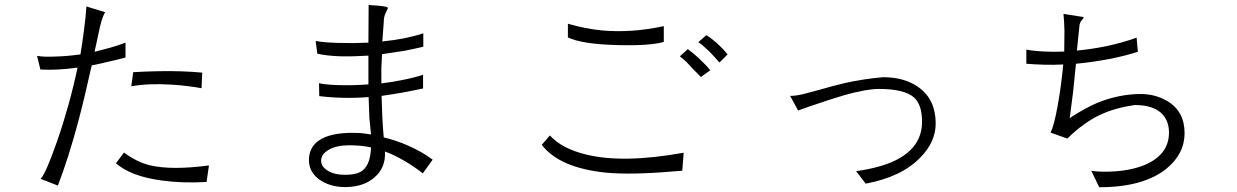

<svg xmlns="http://www.w3.org/2000/svg" viewBox="-20 -789 5040 782"><path d="M408.2 -739.3 332 -762.7Q329.1 -718.8 322.3 -668Q316.4 -620.1 307.6 -567.4Q250 -559.6 203.1 -558.6Q156.2 -556.6 130.9 -561.5L144.5 -505.9Q177.7 -503.9 216.8 -505.9Q254.9 -507.8 295.9 -513.7Q263.7 -361.3 212.9 -214.8Q167 -83 145.5 -60.5L215.8 -33.2Q259.8 -148.4 297.9 -291Q324.2 -389.6 353.5 -522.5Q391.6 -530.3 427.7 -539.1Q462.9 -546.9 491.2 -554.7V-615.2Q462.9 -604.5 428.7 -594.7Q400.4 -586.9 365.2 -578.1Q380.9 -653.3 387.7 -682.6Q399.4 -726.6 408.2 -739.3ZM522.5 -494.1 514.6 -437.5Q584 -450.2 678.7 -444.3Q742.2 -440.4 800.8 -429.7L803.7 -493.2Q718.8 -501 624 -499Q574.2 -498 522.5 -495.1ZM485.4 -168 452.1 -124Q513.7 -70.3 639.6 -53.7Q724.6 -42 821.3 -47.9L831.1 -115.2Q677.7 -94.7 588.9 -116.2Q538.1 -128.9 487.3 -166Z M1533.2 -764.6 1481.4 -768.6 1480.5 -615.2Q1413.1 -612.3 1354.5 -614.3Q1295.9 -616.2 1265.6 -622.1L1272.5 -570.3Q1311.5 -561.5 1368.2 -559.6Q1419.9 -558.6 1480.5 -562.5V-445.3Q1415 -440.4 1356.4 -442.4Q1301.8 -444.3 1279.3 -450.2L1280.3 -397.5Q1330.1 -391.6 1380.9 -390.6Q1430.7 -389.6 1481.4 -393.6L1484.4 -308.6L1491.2 -241.2Q1467.8 -245.1 1448.2 -247.1Q1430.7 -248 1416 -248Q1325.2 -248 1280.3 -217.8Q1238.3 -189.5 1238.3 -137.7Q1238.3 -84 1288.1 -52.7Q1334 -24.4 1397.5 -27.3Q1462.9 -30.3 1503.9 -65.4Q1551.8 -105.5 1547.9 -171.9Q1587.9 -157.2 1628.9 -132.8Q1664.1 -112.3 1702.1 -83L1742.2 -138.7Q1699.2 -170.9 1643.6 -195.3Q1595.7 -216.8 1543 -229.5Q1539.1 -267.6 1537.1 -314.5Q1536.1 -341.8 1534.2 -396.5V-398.4Q1575.2 -404.3 1620.1 -412.1Q1657.2 -418.9 1703.1 -428.7V-484.4Q1668 -472.7 1622.1 -463.9Q1580.1 -455.1 1533.2 -449.2Q1533.2 -482.4 1533.2 -511.7Q1534.2 -541 1536.1 -568.4Q1584 -575.2 1627 -582Q1670.9 -590.8 1704.1 -598.6V-653.3Q1668.9 -641.6 1625 -632.8Q1584 -625 1537.1 -620.1L1543 -698.2Q1543 -715.8 1547.9 -729.5Q1550.8 -737.3 1556.6 -748Q1561.5 -756.8 1558.6 -758.8Q1555.7 -761.7 1533.2 -764.6ZM1402.3 -197.3Q1424.8 -197.3 1447.3 -195.3Q1469.7 -193.4 1491.2 -188.5Q1488.3 -120.1 1458 -95.7Q1436.5 -77.1 1384.8 -77.1Q1337.9 -77.1 1310.5 -96.7Q1286.1 -113.3 1288.1 -137.7Q1290 -162.1 1318.4 -178.7Q1349.6 -197.3 1402.3 -197.3Z M2293 -692.4V-636.7Q2348.6 -609.4 2491.2 -605.5Q2625 -601.6 2683.6 -618.2V-682.6Q2553.7 -654.3 2432.6 -665Q2362.3 -671.9 2293 -692.4ZM2219.7 -237.3 2186.5 -199.2Q2257.8 -105.5 2447.3 -85.9Q2550.8 -76.2 2721.7 -90.8L2758.8 -93.8L2764.6 -167Q2515.6 -122.1 2365.2 -160.2Q2268.6 -183.6 2219.7 -237.3ZM2856.4 -645.5 2824.2 -617.2Q2839.8 -607.4 2868.2 -580.1Q2890.6 -557.6 2910.2 -534.2L2943.4 -567.4Q2925.8 -589.8 2896.5 -616.2Q2869.1 -639.6 2856.4 -645.5ZM2781.2 -588.9 2749 -559.6Q2761.7 -549.8 2776.4 -536.1Q2785.2 -527.3 2800.8 -509.8Q2812.5 -497.1 2818.4 -492.2Q2827.1 -482.4 2835 -475.6L2873 -502.9Q2855.5 -524.4 2825.2 -552.7Q2798.8 -577.1 2781.2 -588.9Z M3198.2 -398.4 3230.5 -338.9 3277.3 -355.5Q3371.1 -387.7 3421.9 -402.3Q3510.7 -426.8 3559.6 -426.8Q3662.1 -426.8 3702.1 -392.6Q3735.4 -363.3 3735.4 -293Q3735.4 -187.5 3623 -133.8Q3562.5 -105.5 3466.8 -91.8L3505.9 -41Q3652.3 -68.4 3728.5 -147.5Q3791 -210.9 3791 -286.1Q3791 -382.8 3722.7 -432.6Q3665 -474.6 3577.1 -474.6Q3498 -467.8 3422.9 -451.2Q3379.9 -441.4 3312.5 -421.9Q3269.5 -410.2 3250 -405.3Q3219.7 -398.4 3198.2 -398.4Z M4392.6 -719.7 4311.5 -732.4Q4314.5 -703.1 4315.4 -662.1Q4315.4 -626 4314.5 -579.1Q4260.7 -577.1 4216.8 -580.1Q4176.8 -583 4160.2 -586.9V-529.3Q4196.3 -526.4 4234.4 -525.4Q4271.5 -524.4 4310.5 -526.4Q4301.8 -434.6 4287.1 -354.5Q4272.5 -275.4 4258.8 -249L4327.1 -224.6Q4393.6 -290 4462.9 -322.3Q4521.5 -349.6 4601.6 -361.3Q4680.7 -361.3 4715.8 -322.3Q4741.2 -293 4741.2 -249Q4741.2 -189.5 4698.2 -151.4Q4662.1 -119.1 4600.6 -103.5Q4551.8 -90.8 4493.2 -89.8Q4448.2 -88.9 4424.8 -93.8L4457 -26.4Q4636.7 -26.4 4730.5 -101.6Q4804.7 -162.1 4804.7 -247.1Q4804.7 -335.9 4733.4 -377.9Q4686.5 -405.3 4627.9 -406.2Q4538.1 -406.2 4449.2 -370.1Q4401.4 -349.6 4346.7 -314.5L4336.9 -307.6Q4342.8 -351.6 4350.6 -414.1Q4356.4 -465.8 4362.3 -529.3Q4433.6 -536.1 4503.9 -549.8Q4566.4 -562.5 4614.3 -578.1L4609.4 -635.7Q4549.8 -614.3 4484.4 -600.6Q4426.8 -588.9 4366.2 -583L4376 -679.7Q4376 -689.5 4379.9 -697.3Q4381.8 -702.1 4387.7 -709Q4391.6 -712.9 4392.6 -714.8Q4394.5 -717.8 4392.6 -719.7Z"/></svg>

Font: Dotum
Style: Regular
Weight: 400
Version: Version 2.21